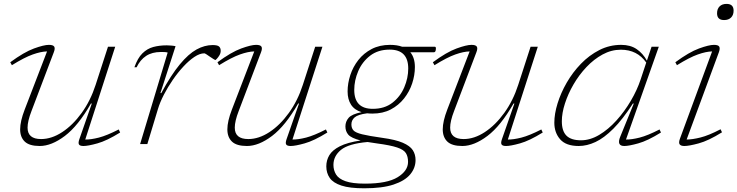

<svg xmlns="http://www.w3.org/2000/svg" viewBox="-20 -758 3879 1010"><path d="M397.5 -26 463 -213.5H458.5Q391 -95.5 321 -42.8Q251 10 189 10Q134.5 10 110.2 -13.2Q86 -36.5 86 -77.5Q86 -120 110 -182L227.5 -487.5Q196 -487 152.2 -471.5Q108.5 -456 42.5 -415L34 -430.5Q106.5 -484 158.8 -503Q211 -522 237 -522Q259.5 -522 265.2 -512.8Q271 -503.5 263 -483L145.5 -173.5Q125 -120.5 125 -86.5Q125 -26.5 196 -26.5Q251.5 -26.5 307.2 -63Q363 -99.5 409.5 -163.8Q456 -228 483 -311.5L548 -512H586L428.5 -24Q458 -23.5 500 -34.2Q542 -45 604.5 -77L612 -61Q542 -17.5 492.5 -3.8Q443 10 419 10Q400.5 10 395.5 2Q390.5 -6 397.5 -26Z M862 -481.5Q855 -484 845 -484.2Q835 -484.5 826.5 -484.5Q780 -484.5 748.8 -464Q717.5 -443.5 698.5 -404H687Q704 -452.5 729 -477.2Q754 -502 786.2 -510.8Q818.5 -519.5 857.5 -519.5Q868.5 -519.5 882 -518.2Q895.5 -517 903.5 -515L824 -268.5H828.5Q880 -364 925.8 -419.2Q971.5 -474.5 1014 -497.8Q1056.5 -521 1098.5 -521Q1123.5 -521 1132.2 -513.5Q1141 -506 1141 -490.5Q1141 -478.5 1134.5 -467.5Q1128 -456.5 1121 -449.2Q1114 -442 1112.5 -442Q1111 -442 1102.8 -447.5Q1094.5 -453 1084.5 -459.5Q1075 -466.5 1066.2 -472Q1057.5 -477.5 1055 -477.5Q1031 -477.5 1002.5 -458.5Q974 -439.5 944.8 -408Q915.5 -376.5 889 -338Q862.5 -299.5 842 -259.8Q821.5 -220 811 -185L755 0H717Z M1487.5 -26 1553 -213.5H1548.5Q1481 -95.5 1411 -42.8Q1341 10 1279 10Q1224.5 10 1200.2 -13.2Q1176 -36.5 1176 -77.5Q1176 -120 1200 -182L1317.5 -487.5Q1286 -487 1242.2 -471.5Q1198.5 -456 1132.5 -415L1124 -430.5Q1196.5 -484 1248.8 -503Q1301 -522 1327 -522Q1349.5 -522 1355.2 -512.8Q1361 -503.5 1353 -483L1235.5 -173.5Q1215 -120.5 1215 -86.5Q1215 -26.5 1286 -26.5Q1341.5 -26.5 1397.2 -63Q1453 -99.5 1499.5 -163.8Q1546 -228 1573 -311.5L1638 -512H1676L1518.5 -24Q1548 -23.5 1590 -34.2Q1632 -45 1694.5 -77L1702 -61Q1632 -17.5 1582.5 -3.8Q1533 10 1509 10Q1490.5 10 1485.5 2Q1480.5 -6 1487.5 -26Z M1896 232.5Q1819.5 232.5 1776 218.2Q1732.5 204 1714.5 178Q1696.5 152 1696.5 117Q1696.5 85 1712.5 58.2Q1728.5 31.5 1767.8 11.5Q1807 -8.5 1877 -19Q1827 -32 1812 -49.8Q1797 -67.5 1797 -93Q1797 -118.5 1813.8 -138Q1830.5 -157.5 1882 -168Q1844.5 -179.5 1826.5 -207.5Q1808.5 -235.5 1808.5 -277Q1808.5 -320 1822.8 -363.2Q1837 -406.5 1865.2 -442.5Q1893.5 -478.5 1935.2 -500.2Q1977 -522 2032 -522Q2069 -522 2096 -512H2267.5Q2273 -512 2273 -503.5Q2273 -483 2262.5 -483H2138.5Q2162.5 -454 2162.5 -405.5Q2162.5 -362.5 2148.2 -319.2Q2134 -276 2105.5 -240Q2077 -204 2035.5 -182.2Q1994 -160.5 1939 -160.5Q1924.5 -160.5 1911.5 -162Q1862.5 -155.5 1845.5 -140.5Q1828.5 -125.5 1828.5 -103.5Q1828.5 -84 1839.5 -72Q1850.5 -60 1885.2 -51.5Q1920 -43 1990.5 -33Q2061 -23.5 2099 -7Q2137 9.5 2151.5 32Q2166 54.5 2166 84Q2166 125.5 2138 159.2Q2110 193 2050.5 212.8Q1991 232.5 1896 232.5ZM1941 -185.5Q2003 -185.5 2044.2 -217.5Q2085.5 -249.5 2106.5 -298.5Q2127.5 -347.5 2127.5 -397.5Q2127.5 -497 2030 -497Q1968.5 -497 1927 -465Q1885.5 -433 1864.5 -384Q1843.5 -335 1843.5 -285Q1843.5 -185.5 1941 -185.5ZM1734 109.5Q1734 137.5 1747.8 160Q1761.5 182.5 1797.5 195.2Q1833.5 208 1900 208Q2017 208 2071.8 174.2Q2126.5 140.5 2126.5 93.5Q2126.5 65.5 2115.2 47.5Q2104 29.5 2069.2 17.8Q2034.5 6 1963 -3.5Q1935.5 -7 1913.5 -11Q1813 -2 1773.5 30.5Q1734 63 1734 109.5Z M2620.5 -26 2686 -213.5H2681.5Q2614 -95.5 2544 -42.8Q2474 10 2412 10Q2357.5 10 2333.2 -13.2Q2309 -36.5 2309 -77.5Q2309 -120 2333 -182L2450.5 -487.5Q2419 -487 2375.2 -471.5Q2331.5 -456 2265.5 -415L2257 -430.5Q2329.5 -484 2381.8 -503Q2434 -522 2460 -522Q2482.5 -522 2488.2 -512.8Q2494 -503.5 2486 -483L2368.5 -173.5Q2348 -120.5 2348 -86.5Q2348 -26.5 2419 -26.5Q2474.5 -26.5 2530.2 -63Q2586 -99.5 2632.5 -163.8Q2679 -228 2706 -311.5L2771 -512H2809L2651.5 -24Q2681 -23.5 2723 -34.2Q2765 -45 2827.5 -77L2835 -61Q2765 -17.5 2715.5 -3.8Q2666 10 2642 10Q2623.5 10 2618.5 2Q2613.5 -6 2620.5 -26Z M3243 -39.5 3314 -213.5H3309.5Q3255.5 -130 3206.5 -81Q3157.5 -32 3112.5 -11Q3067.5 10 3024.5 10Q2957.5 10 2926.8 -25Q2896 -60 2896 -112.5Q2896 -159 2913 -214Q2930 -269 2961.2 -323.2Q2992.5 -377.5 3036 -422.5Q3079.5 -467.5 3133 -494.8Q3186.5 -522 3247.5 -522Q3296.5 -522 3329.2 -499.5Q3362 -477 3383 -439L3407.5 -512H3445.5L3273 -24Q3302.5 -23.5 3344.8 -34.2Q3387 -45 3449.5 -77L3457 -61Q3387 -17.5 3337.5 -3.8Q3288 10 3264 10Q3222.5 10 3243 -39.5ZM2935.5 -120Q2935.5 -68.5 2960 -44.2Q2984.5 -20 3036 -20Q3084.5 -20 3132.2 -48.5Q3180 -77 3222.5 -124Q3265 -171 3298.2 -227.5Q3331.5 -284 3350 -340L3379.5 -429Q3332 -496.5 3246 -496.5Q3196 -496.5 3150 -471.5Q3104 -446.5 3065 -405.2Q3026 -364 2997 -314Q2968 -264 2951.8 -213.5Q2935.5 -163 2935.5 -120Z M3752 -688Q3752 -711 3765.2 -724.2Q3778.5 -737.5 3802 -737.5Q3839 -737.5 3839 -702Q3839 -679 3825.8 -665.8Q3812.5 -652.5 3789 -652.5Q3752 -652.5 3752 -688ZM3557 -29 3726 -487.5Q3694.5 -487 3650.8 -471.5Q3607 -456 3541 -415L3532.5 -430.5Q3605 -484 3657.2 -503Q3709.5 -522 3735.5 -522Q3758 -522 3763.5 -512.8Q3769 -503.5 3761.5 -483L3592 -24Q3622 -24 3665 -34.8Q3708 -45.5 3770.5 -78L3778 -62Q3706.5 -17.5 3655.5 -3.8Q3604.5 10 3580 10Q3561.5 10 3555.2 1.2Q3549 -7.5 3557 -29Z"/></svg>

Font: Newsreader Caption ExtraLight
Style: Italic
Weight: 275
Italic angle: -17°
Designer: Hugues Gentile
Foundry: Production Type
Version: Version 1.001